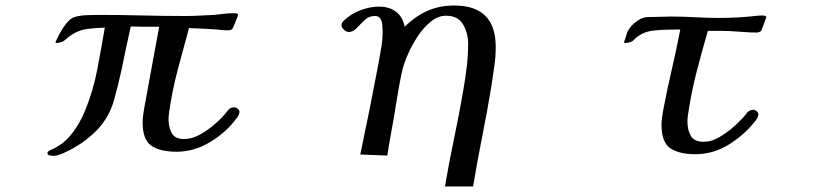

<svg xmlns="http://www.w3.org/2000/svg" viewBox="-20 -562 3040 696"><path d="M848 -157Q848 -150 845 -144.5Q842 -139 838 -134Q801 -83 742.5 -47.5Q684 -12 620 -12Q561 -12 529 -33.5Q497 -55 497 -119Q497 -133 499 -145.5Q501 -158 503 -171Q517 -245 530 -318.5Q543 -392 557 -465Q531 -465 505.5 -465Q480 -465 454 -466Q445 -427 437 -388.5Q429 -350 421 -311Q409 -254 392.5 -196.5Q376 -139 335 -94Q316 -74 293.5 -56.5Q271 -39 246 -25Q234 -18 211 -7.5Q188 3 174 3Q170 3 161 1.5Q152 0 152 -7Q152 -13 162 -17.5Q172 -22 176 -24Q216 -44 244 -82Q272 -120 288 -160Q318 -233 332.5 -309.5Q347 -386 360 -462Q330 -461 299.5 -457.5Q269 -454 243 -438Q227 -428 217 -418Q207 -408 185 -406L181 -408V-409Q187 -423 197.5 -442.5Q208 -462 222 -479Q236 -496 250 -500Q269 -506 293 -507Q317 -508 336 -508Q415 -508 494 -506Q573 -504 652 -504Q678 -504 704.5 -505.5Q731 -507 757 -508Q774 -510 791.5 -512Q809 -514 826 -514Q828 -514 835.5 -513.5Q843 -513 843 -508Q843 -507 838.5 -495Q834 -483 829 -471.5Q824 -460 823 -458Q817 -452 807 -452Q787 -452 767 -455Q742 -457 716.5 -458Q691 -459 665 -460Q644 -384 624 -308Q604 -232 593 -155Q592 -149 591.5 -142.5Q591 -136 591 -130Q591 -101 602.5 -79.5Q614 -58 648 -58Q676 -58 705.5 -74.5Q735 -91 761 -114Q787 -137 803 -158Q805 -160 808 -164Q811 -168 814 -169Q821 -173 830 -173Q835 -173 841.5 -168Q848 -163 848 -157Z M1777 -392Q1777 -355 1771.5 -319Q1766 -283 1761 -248Q1746 -157 1728 -67Q1710 23 1695 114H1593Q1608 25 1626.5 -62.5Q1645 -150 1660 -238Q1667 -279 1672 -320.5Q1677 -362 1677 -404Q1677 -442 1658.5 -473.5Q1640 -505 1597 -505Q1568 -505 1542 -484Q1516 -463 1495 -431.5Q1474 -400 1459.5 -367Q1445 -334 1439 -310Q1432 -279 1426.5 -248.5Q1421 -218 1416 -187Q1409 -140 1400 -92.5Q1391 -45 1384 2L1286 -2Q1321 -167 1352 -332Q1357 -361 1362 -389Q1367 -417 1367 -445Q1367 -456 1366 -469.5Q1365 -483 1359.5 -493.5Q1354 -504 1339 -504Q1317 -504 1302 -489.5Q1287 -475 1273.5 -460.5Q1260 -446 1244 -446Q1236 -446 1227 -454Q1218 -462 1218 -470Q1218 -476 1220 -479.5Q1222 -483 1226 -487Q1251 -511 1285.5 -524.5Q1320 -538 1354 -538Q1391 -538 1415.5 -519.5Q1440 -501 1447 -465Q1485 -503 1529 -522.5Q1573 -542 1627 -542Q1777 -542 1777 -392Z M2758 -500Q2757 -497 2752.5 -485Q2748 -473 2744 -462Q2740 -451 2739 -450Q2732 -444 2722 -444Q2703 -444 2684.5 -445.5Q2666 -447 2647 -448Q2622 -450 2597 -450Q2572 -450 2546 -450Q2524 -375 2504.5 -299Q2485 -223 2474 -146Q2473 -140 2472.5 -133.5Q2472 -127 2472 -121Q2472 -90 2484.5 -69Q2497 -48 2531 -48Q2559 -48 2588 -65Q2617 -82 2643 -105.5Q2669 -129 2685 -149Q2689 -156 2693 -158Q2701 -164 2711 -164Q2717 -164 2723 -159Q2729 -154 2729 -148Q2729 -141 2726 -135.5Q2723 -130 2719 -125Q2681 -75 2623.5 -39Q2566 -3 2501 -3Q2442 -3 2410 -24.5Q2378 -46 2378 -110Q2378 -124 2380 -136.5Q2382 -149 2384 -162Q2398 -236 2415 -309Q2432 -382 2446 -455Q2427 -455 2400 -454.5Q2373 -454 2347.5 -451Q2322 -448 2305 -438Q2287 -428 2278 -417.5Q2269 -407 2245 -406L2242 -409Q2247 -422 2250.5 -435Q2254 -448 2262 -459Q2271 -473 2290.5 -486.5Q2310 -500 2326 -500Q2348 -500 2369.5 -501Q2391 -502 2413 -502Q2457 -502 2500 -499.5Q2543 -497 2586 -497Q2621 -497 2656.5 -499Q2692 -501 2726 -505Q2731 -505 2735 -505.5Q2739 -506 2743 -506Q2747 -506 2752 -505Q2757 -504 2758 -500Z"/></svg>

Font: Kaisei Decol Medium
Style: Regular
Weight: 500
Designer: Font-Kai, 金井和夫
Foundry: KAZUO KANAI
Version: Version 5.003